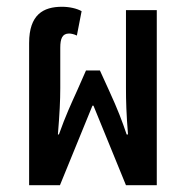

<svg xmlns="http://www.w3.org/2000/svg" viewBox="-20 -547 551 567"><path d="M66 0H157L253 -235H256L352 0H443V-517H352V-287C352 -250 353 -211 358 -150H354C340 -191 329 -221 301 -282L275 -339H234L208 -280C189 -238 174 -206 154 -150H151C156 -211 158 -250 158 -287V-406C158 -433 164 -448 184 -448C190 -448 199 -446 207 -442L221 -514C207 -522 185 -527 163 -527C108 -527 66 -504 66 -420Z"/></svg>

Font: Noto Sans Thai UI ExtraCondensed Medium
Style: Regular
Weight: 500
Width: 3
Designer: Monotype Design Team
Foundry: Monotype Imaging Inc.
Version: Version 1.901